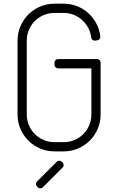

<svg xmlns="http://www.w3.org/2000/svg" viewBox="-20 -820 640 1040"><path d="M275 -480V-470C275 -464.3 276.9 -459.6 280.8 -455.8C284.6 -451.9 289.3 -449.8 295 -449.5H475V-200C475 -179.3 471.1 -159.8 463.2 -141.5C455.4 -123.2 444.8 -107.2 431.2 -93.8C417.8 -80.2 401.8 -69.6 383.5 -61.8C365.2 -53.9 345.7 -50 325 -50H275C254.3 -50 234.8 -53.9 216.5 -61.8C198.2 -69.6 182.2 -80.2 168.8 -93.8C155.2 -107.2 144.6 -123.2 136.8 -141.5C128.9 -159.8 125 -179.3 125 -200V-600C125 -620.7 128.9 -640.2 136.8 -658.5C144.6 -676.8 155.2 -692.8 168.8 -706.2C182.2 -719.8 198.2 -730.4 216.5 -738.2C234.8 -746.1 254.3 -750 275 -750H325C344 -750 362 -746.7 379 -740C396 -733.3 411.1 -724.1 424.2 -712.2C437.4 -700.4 448.3 -686.6 457 -670.8C465.7 -654.9 471.2 -637.8 473.5 -619.5L474 -617.5C474.7 -611.8 477.2 -607.3 481.5 -604C485.8 -600.7 490.8 -599.3 496.5 -600L506 -601.5C511.7 -602.2 516.2 -604.6 519.5 -608.8C522.8 -612.9 524.2 -617.8 523.5 -623.5L523 -626.5C519.7 -650.8 512.2 -673.6 500.8 -694.8C489.2 -715.9 474.8 -734.3 457.2 -750C439.8 -765.7 419.7 -777.9 397 -786.8C374.3 -795.6 350.3 -800 325 -800H275C247.3 -800 221.3 -794.8 197 -784.2C172.7 -773.8 151.5 -759.5 133.5 -741.5C115.5 -723.5 101.2 -702.3 90.8 -678C80.2 -653.7 75 -627.7 75 -600V-200C75 -172.3 80.2 -146.3 90.8 -122C101.2 -97.7 115.5 -76.5 133.5 -58.5C151.5 -40.5 172.7 -26.2 197 -15.8C221.3 -5.2 247.3 0 275 0H325C352.7 0 378.7 -5.2 403 -15.8C427.3 -26.2 448.5 -40.5 466.5 -58.5C484.5 -76.5 498.8 -97.7 509.2 -122C519.8 -146.3 525 -172.3 525 -200V-480C525 -485.7 523.1 -490.4 519.2 -494.2C515.4 -498.1 510.7 -500 505 -500H295C289.3 -500 284.6 -498.1 280.8 -494.2C276.9 -490.4 275 -485.7 275 -480ZM287 56.5 181 162.5C177 166.2 175 170.8 175 176.2C175 181.8 177 186.5 181 190.5L184.5 194C188.2 198 192.8 200 198.5 200C204.2 200 208.8 198 212.5 194L318.5 88C322.5 84.3 324.5 79.7 324.5 74C324.5 68.3 322.5 63.7 318.5 60L315 56.5C311.3 52.5 306.7 50.5 301 50.5C295.3 50.5 290.7 52.5 287 56.5Z"/></svg>

Font: lerotica
Style: Regular
Weight: 400
Designer: defharo
Foundry: deFharo
Version: Version 1.001 2011